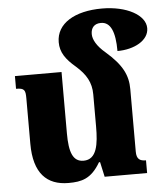

<svg xmlns="http://www.w3.org/2000/svg" viewBox="-54 -812 751 874"><g transform="rotate(-5 321.0 -375.0)"><path d="M541 -102V-387C541 -450 518 -499 443 -564C405 -596 388 -627 388 -652C388 -680 403 -699 434 -699C478 -699 498 -653 498 -565C575 -565 642 -601 642 -657C642 -717 557 -764 444 -764C320 -764 235 -714 235 -628C235 -582 258 -549 304 -510C348 -471 371 -433 371 -378V-231C371 -151 362 -81 301 -81C252 -81 236 -126 236 -211V-492H23V-434C62 -434 66 -424 66 -386V-179C66 -44 125 14 224 14C284 14 328 4 370 -68H375L390 0H584V-58C556 -58 541 -67 541 -102Z"/></g></svg>

Font: Noto Serif Armenian Extra
Style: Regular
Weight: 800
Designer: Monotype Design Team
Foundry: Monotype Imaging Inc.
Version: Version 1.901